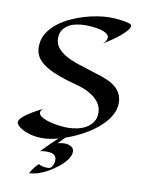

<svg xmlns="http://www.w3.org/2000/svg" viewBox="-104 -800 864 1139"><g transform="rotate(10 327.5 -231.0)"><path d="M587.9 -710.9Q596.7 -707 596.4 -699.2Q596.2 -691.4 589.8 -681.2Q583.5 -670.9 572 -659.4Q560.5 -647.9 546.9 -636.2Q536.1 -627 521.5 -616.2Q508.8 -606.9 490.7 -594.5Q472.7 -582 449.2 -567.9Q461.9 -579.1 467 -588.9Q472.2 -598.6 472.2 -606.9Q472.2 -618.2 463.4 -626.5Q454.6 -634.8 440.9 -640.4Q427.2 -646 410.4 -649.4Q393.6 -652.8 377.7 -654.5Q361.8 -656.2 348.6 -656.7Q335.4 -657.2 329.1 -657.2Q303.2 -657.2 276.9 -652.1Q250.5 -647 229.5 -635Q208.5 -623 195.3 -603.3Q182.1 -583.5 182.1 -554.2Q182.1 -521 200.7 -497.3Q219.2 -473.6 249.5 -456.1Q279.8 -438.5 318.1 -425.3Q356.4 -412.1 395.8 -400.1Q435.1 -388.2 471.9 -376Q508.8 -363.8 536.1 -348.1Q572.3 -326.7 588.1 -298.1Q604 -269.5 604 -237.8Q604 -208.5 592.5 -180.9Q581.1 -153.3 561 -128.4Q541 -103.5 514.4 -81.3Q487.8 -59.1 457 -40.3Q426.3 -21.5 393.3 -6.1Q360.4 9.3 328.1 20L286.1 63Q289.1 60.1 297.9 58.6Q306.6 57.1 312 56.2Q326.2 54.2 339.6 55.7Q353 57.1 363.3 62Q373.5 66.9 379.9 75.2Q386.2 83.5 386.2 95.2Q386.2 111.3 377.4 127.9Q368.7 144.5 354.2 160.4Q339.8 176.3 321.5 190.7Q303.2 205.1 284.9 217Q266.6 229 249.5 237.5Q232.4 246.1 220.2 250Q210.9 254.9 199 257.8Q187 260.7 176.3 262.7Q163.6 264.6 150.9 266.1Q163.6 244.1 176 228Q188.5 211.9 201.2 202.1Q208.5 208 219.2 210.9Q230 213.9 240.5 214.6Q251 215.3 259.3 214.6Q267.6 213.9 270 211.9Q279.3 206.1 285.6 192.1Q292 178.2 292 163.1Q292 149.4 286.6 141.1Q281.2 132.8 272.9 128.4Q264.6 124 254.2 122.6Q243.7 121.1 232.9 121.1Q223.1 121.1 212.9 122.1Q202.6 123 192.9 126Q223.6 93.8 247.3 70.8Q271 47.9 288.1 32.2Q261.7 39.6 237.8 43.2Q213.9 46.9 194.8 46.9Q154.3 46.9 123.5 38.8Q92.8 30.8 72.3 19.5Q51.8 8.3 41.7 -3.7Q31.7 -15.6 33.2 -22.9Q34.2 -31.7 42.2 -42.2Q50.3 -52.7 66.4 -64.9Q82.5 -77.1 106.9 -91.8Q131.3 -106.4 166 -124Q151.9 -110.4 153.3 -98.6Q154.8 -86.9 167.2 -77.6Q179.7 -68.4 200 -61.3Q220.2 -54.2 242.9 -49.6Q265.6 -44.9 288.6 -42.5Q311.5 -40 329.1 -40Q358.9 -40 388.4 -46.4Q418 -52.7 441.7 -66.7Q465.3 -80.6 480.2 -103.3Q495.1 -126 495.1 -158.2Q495.1 -177.2 487.3 -197.5Q479.5 -217.8 460.7 -236.8Q441.9 -255.9 410.2 -272.7Q378.4 -289.6 331.1 -301.8Q258.8 -320.8 209.2 -341.1Q159.7 -361.3 129.6 -384.5Q99.6 -407.7 87.9 -435.3Q76.2 -462.9 79.1 -497.1Q82 -536.6 103 -569.1Q124 -601.6 156.5 -627.2Q189 -652.8 229.2 -671.9Q269.5 -690.9 311.3 -703.4Q353 -715.8 392.6 -721.9Q432.1 -728 462.9 -728Q486.3 -728 507.1 -726.1Q527.8 -724.1 544.2 -721.7Q560.5 -719.2 571.8 -716.1Q583 -712.9 587.9 -710.9Z"/></g></svg>

Font: Eagle Lake
Style: Regular
Weight: 400
Designer: Astigmatic (AOETI)
Foundry: Astigmatic (AOETI)
Version: Version 1.000